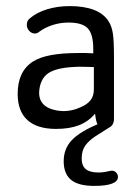

<svg xmlns="http://www.w3.org/2000/svg" viewBox="-20 -413 459 630"><path d="M286 -238Q271 -239 262.5 -239Q254 -239 248.5 -239Q243 -239 237 -239Q183 -239 146.5 -232Q110 -225 88 -211Q38 -179 38 -105Q38 -48 70 -19Q102 10 164 10Q208 10 239 -2Q270 -14 292 -40Q295 -10 302.5 -0.5Q310 9 322 9Q337 9 345.5 0.5Q354 -8 354 -23V-226Q354 -278 350.5 -302Q347 -326 337 -342Q321 -368 288.5 -380.5Q256 -393 209 -393Q169 -393 134.5 -382.5Q100 -372 77 -352Q68 -345 68 -331Q68 -320 76 -311.5Q84 -303 95 -303Q102 -303 109 -309Q128 -323 153 -331Q178 -339 205 -339Q250 -339 268 -320Q286 -301 286 -252ZM288 -193V-120Q288 -98 277 -84Q266 -70 244 -61Q205 -43 164 -51Q103 -63 109 -118Q114 -160 144.5 -176.5Q175 -193 242 -194Q262 -194 268.5 -193.5Q275 -193 288 -193ZM339 5 302 -6Q242 19 215.5 47Q189 75 189 116Q189 157 213 177Q237 197 289 197Q328 197 347.5 189.5Q367 182 367 168Q367 159 361 153Q355 147 347 147Q345 147 343.5 147.5Q342 148 340 148Q327 151 319 152Q311 153 303 153Q275 153 261.5 142Q248 131 248 107Q248 81 260 64.5Q272 48 292.5 34.5Q313 21 339 5Z"/></svg>

Font: Beiruti
Style: Regular
Weight: 400
Version: Version 1.00